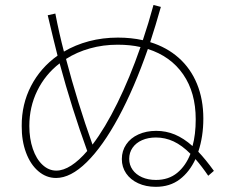

<svg xmlns="http://www.w3.org/2000/svg" viewBox="-20 -758 904 764"><path d="M464.8 -125Q464.8 -157.7 482.2 -183.3Q499.5 -209 530.8 -223.1Q562 -237.3 601.6 -237.3Q640.6 -237.3 675.8 -222.7Q710.9 -208 746.1 -176.8Q758.8 -222.7 758.8 -283.2Q758.8 -389.6 709 -461.9Q659.2 -534.2 568.4 -563Q514.2 -407.2 451.7 -291.5Q389.2 -175.8 325.2 -112.8Q261.2 -49.8 203.1 -49.8Q164.1 -49.8 132.6 -76.7Q101.1 -103.5 83.5 -150.9Q65.9 -198.2 66.4 -256.8Q65.9 -343.3 103.5 -415.8Q141.1 -488.3 209 -536.6Q195.3 -589.8 169.9 -697.3L200.2 -704.1Q215.3 -625.5 234.4 -552.7Q279.8 -579.6 334.2 -594Q388.7 -608.4 449.2 -608.4Q502.4 -608.4 548.3 -598.1Q570.8 -664.6 590.8 -738.3L620.1 -730.5Q599.1 -655.8 577.6 -590.3Q644 -569.8 691.4 -527.6Q738.8 -485.4 763.9 -424.1Q789.1 -362.8 789.1 -286.1Q789.1 -214.4 769 -154.3Q797.9 -124 831.1 -78.1L808.6 -58.6Q783.7 -95.2 757.8 -125Q734.4 -74.2 695.3 -44.4Q656.2 -14.6 599.6 -14.6Q560.5 -14.6 529.8 -28.8Q499 -43 481.9 -68.1Q464.8 -93.3 464.8 -125ZM204.1 -79.1Q231.9 -79.1 263.2 -99.1Q294.4 -119.1 327.1 -157.2Q265.6 -326.7 217.3 -505.9Q160.2 -461.9 128.4 -397.2Q96.7 -332.5 96.7 -256.8Q96.7 -206.5 110.6 -165.8Q124.5 -125 149.2 -102.1Q173.8 -79.1 204.1 -79.1ZM348.1 -182.6Q397.9 -248 447 -347.7Q496.1 -447.3 539.1 -570.8Q498.5 -580.1 448.2 -580.1Q390.1 -580.1 337.9 -565.4Q285.6 -550.8 242.7 -523.4Q288.1 -350.6 348.1 -182.6ZM600.6 -42Q650.9 -42 685.1 -70.1Q719.2 -98.1 737.8 -146Q704.1 -179.7 670.7 -195.3Q637.2 -210.9 600.6 -210.9Q569.3 -210.9 545.2 -200.2Q521 -189.5 507.6 -170.2Q494.1 -150.9 494.1 -126Q494.1 -101.6 507.6 -82.5Q521 -63.5 545.2 -52.7Q569.3 -42 600.6 -42Z"/></svg>

Font: Pretendard GOV Thin
Style: Regular
Weight: 100
Designer: Base glyphs from Inter by Rasmus Andersson; Hangeul glyphs from Noto Sans CJK(Source Han Sans) by Jang Soo-young and Kan
Foundry: Kil Hyung-jin
Version: Version 1.309